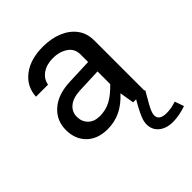

<svg xmlns="http://www.w3.org/2000/svg" viewBox="-205 -637 965 965"><g transform="rotate(-45 277.5 -154.0)"><path d="M469.2 -356.9V0H387.2L374.5 -77.1Q334.5 -33.7 292.5 -14.2Q250.5 5.4 201.7 5.4Q131.8 5.4 90.8 -34.7Q49.8 -74.7 49.8 -140.6Q49.8 -207.5 98.9 -251Q147.9 -294.4 234.9 -297.9L370.6 -303.2V-356.9Q370.6 -398.9 337.4 -420.7Q304.2 -442.4 259.3 -442.4Q214.4 -442.4 183.8 -421.1Q153.3 -399.9 147.9 -365.2H62Q65.9 -435.1 120.6 -476.8Q175.3 -518.6 264.2 -518.6Q322.8 -518.6 369.1 -499.5Q415.5 -480.5 442.4 -444.6Q469.2 -408.7 469.2 -356.9ZM135.7 -148.9Q135.7 -113.3 158.4 -91.1Q181.2 -68.8 220.7 -68.8Q262.2 -68.8 296.6 -86.9Q331.1 -105 370.6 -146V-236.3L239.3 -231Q189.5 -228.5 162.6 -206.1Q135.7 -183.6 135.7 -148.9ZM537.6 145.5 554.7 194.3Q502.9 211.9 460.4 211.9Q413.1 211.9 384.8 188.5Q356.4 165 356.4 126.5Q356.4 106.9 365 85.2Q373.5 63.5 390.1 32.7L408.7 0V-3.9L472.2 -1L473.6 0L439.5 59.6Q415.5 101.1 415.5 121.1Q415.5 157.7 469.7 157.7Q501.5 157.7 537.6 145.5Z"/></g></svg>

Font: Estedad-FD Medium
Style: Regular
Weight: 500
Designer: Amin Abedi
Version: Version 7.3